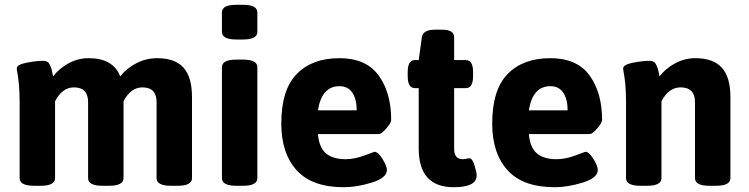

<svg xmlns="http://www.w3.org/2000/svg" viewBox="-20 -774 3130 802"><path d="M782 -369V-30Q782 2 722 2H694Q634 2 634 -30V-347Q634 -409 575 -409Q526 -409 496 -351V-30Q496 2 436 2H408Q348 2 348 -30V-347Q348 -409 289 -409Q240 -409 210 -351V-30Q210 2 150 2H122Q62 2 62 -30V-347Q62 -391 59 -421.5Q56 -452 53 -467Q50 -482 50 -488Q50 -504 90.5 -512Q131 -520 162 -520Q171 -520 177.5 -516Q184 -512 188 -503.5Q192 -495 194 -489.5Q196 -484 198.5 -471Q201 -458 202 -455Q226 -487 265.5 -509Q305 -531 350 -531Q453 -531 482 -455Q507 -487 548 -509Q589 -531 636 -531Q711 -531 746.5 -491.5Q782 -452 782 -369Z M1055 -493V-30Q1055 2 995 2H967Q907 2 907 -30V-493Q907 -525 967 -525H995Q1055 -525 1055 -493ZM1055 -722V-641Q1055 -609 995 -609H967Q907 -609 907 -641V-722Q907 -754 967 -754H995Q1055 -754 1055 -722Z M1308 -313H1470Q1470 -359 1452 -386.5Q1434 -414 1398 -414Q1324 -414 1308 -313ZM1614 -273Q1614 -261 1593.5 -237.5Q1573 -214 1563 -214H1308Q1313 -157 1342 -133Q1371 -109 1423 -109Q1461 -109 1502 -124.5Q1543 -140 1544 -140Q1559 -140 1577.5 -110.5Q1596 -81 1596 -64Q1596 -31 1533.5 -11.5Q1471 8 1416 8Q1284 8 1219.5 -62.5Q1155 -133 1155 -258Q1155 -399 1219.5 -465Q1284 -531 1398 -531Q1509 -531 1561.5 -459Q1614 -387 1614 -273Z M1971 -41Q1971 8 1875 8Q1729 8 1729 -154V-406H1713Q1683 -406 1683 -456V-473Q1683 -523 1713 -523H1729L1742 -618Q1747 -650 1796 -650H1827Q1877 -650 1877 -618V-523H1926Q1956 -523 1956 -473V-456Q1956 -406 1926 -406H1877V-152Q1877 -109 1913 -109Q1918 -109 1927.5 -111Q1937 -113 1940 -113Q1953 -113 1962 -83.5Q1971 -54 1971 -41Z M2189 -313H2351Q2351 -359 2333 -386.5Q2315 -414 2279 -414Q2205 -414 2189 -313ZM2495 -273Q2495 -261 2474.5 -237.5Q2454 -214 2444 -214H2189Q2194 -157 2223 -133Q2252 -109 2304 -109Q2342 -109 2383 -124.5Q2424 -140 2425 -140Q2440 -140 2458.5 -110.5Q2477 -81 2477 -64Q2477 -31 2414.5 -11.5Q2352 8 2297 8Q2165 8 2100.5 -62.5Q2036 -133 2036 -258Q2036 -399 2100.5 -465Q2165 -531 2279 -531Q2390 -531 2442.5 -459Q2495 -387 2495 -273Z M3031 -369V-30Q3031 2 2971 2H2943Q2883 2 2883 -30V-347Q2883 -409 2823 -409Q2773 -409 2743 -351V-30Q2743 2 2683 2H2655Q2595 2 2595 -30V-347Q2595 -391 2592 -421.5Q2589 -452 2586 -467Q2583 -482 2583 -488Q2583 -504 2623.5 -512Q2664 -520 2695 -520Q2704 -520 2710.5 -516Q2717 -512 2721 -503.5Q2725 -495 2727 -489.5Q2729 -484 2731.5 -471Q2734 -458 2735 -455Q2759 -487 2799 -509Q2839 -531 2884 -531Q2959 -531 2995 -491.5Q3031 -452 3031 -369Z"/></svg>

Font: mmAsap
Style: Bold
Weight: 700
Designer: Pablo Cosgaya
Foundry: Omnibus-Type
Version: Version 1.001